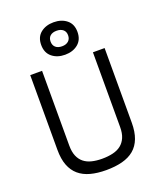

<svg xmlns="http://www.w3.org/2000/svg" viewBox="-170 -1058 985 1174"><g transform="rotate(-20 322.0 -471.0)"><path d="M154 -210Q154 -169 165.5 -141.5Q177 -114 198 -97Q219 -80 249 -72.5Q279 -65 316 -65Q355 -65 386.5 -72.5Q418 -80 439.5 -97Q461 -114 473 -141.5Q485 -169 485 -210V-696H561V-210Q561 -151 545 -109Q529 -67 498 -41Q467 -15 421 -3Q375 9 316 9Q259 9 214.5 -3Q170 -15 139.5 -41Q109 -67 93 -108.5Q77 -150 77 -210V-696H154ZM439 -846Q439 -795 405.5 -767.5Q372 -740 321 -740Q270 -740 236.5 -767.5Q203 -795 203 -846Q203 -897 236.5 -924Q270 -951 321 -951Q372 -951 405.5 -924Q439 -897 439 -846ZM264 -846Q264 -822 279 -808.5Q294 -795 321 -795Q347 -795 362.5 -808.5Q378 -822 378 -846Q378 -870 362.5 -883Q347 -896 321 -896Q294 -896 279 -883Q264 -870 264 -846Z"/></g></svg>

Font: Panefresco 400wt
Style: Regular
Weight: 400
Foundry: Campivisivi & Chank Co
Version: Version 1.002